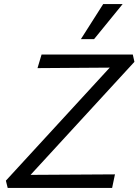

<svg xmlns="http://www.w3.org/2000/svg" viewBox="-20 -927 683 947"><path d="M18 0 9 -36 575 -652 598 -594 165 -591 185 -658H635L643 -622L77 -6L56 -64L547 -67L533 0ZM379 -734 489 -907H585L444 -734Z"/></svg>

Font: Ysabeau Office Medium
Style: Italic
Weight: 500
Italic angle: -12°
Designer: Christian Thalmann (Catharsis Fonts)
Version: Version 2.001;gftools[0.9.30]; featfreeze: tnum,lnum,ss02